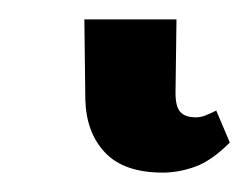

<svg xmlns="http://www.w3.org/2000/svg" viewBox="-20 52 260 198"><path d="M148 230Q108 230 88.5 209.5Q69 189 68 155L67 72H162L161 148Q161 162 166 167.5Q171 173 182 173Q187 173 192 171Q197 169 203 166L217 199Q198 218 181 224Q164 230 148 230Z"/></svg>

Font: Noto Serif ExtraCondensed
Style: Regular
Weight: 400
Width: 2
Designer: Monotype Design Team
Foundry: Monotype Imaging Inc.
Version: Version 2.015